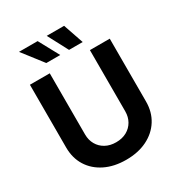

<svg xmlns="http://www.w3.org/2000/svg" viewBox="-218 -1095 1168 1251"><g transform="rotate(-30 366.0 -469.5)"><path d="M366 10.1Q275.8 10.1 208.2 -23.2Q140.5 -56.5 103.1 -116.2Q65.7 -176 65.7 -255.2V-727.5H214.9V-267.5Q214.9 -225 233.8 -192.2Q252.6 -159.3 286.5 -140.5Q320.4 -121.7 366 -121.7Q411.8 -121.7 445.7 -140.5Q479.6 -159.3 498.3 -192.2Q517.1 -225 517.1 -267.5V-727.5H666.3V-255.2Q666.3 -176 628.7 -116.2Q591.2 -56.5 523.7 -23.2Q456.1 10.1 366 10.1ZM400.1 -796.7 319.7 -948.7H450.6L502.7 -796.7ZM228.9 -796.7 111.2 -948.7H251.3L333.8 -796.7Z"/></g></svg>

Font: Adwaita Sans
Style: Regular
Weight: 400
Designer: Rasmus Andersson
Foundry: rsms
Version: Version 4.001;git-9221beed3